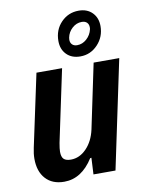

<svg xmlns="http://www.w3.org/2000/svg" viewBox="-86 -823 671 893"><g transform="rotate(-10 249.0 -376.0)"><path d="M388 0H284L288 -78L282 -77Q227 10 145 10Q89 10 57.5 -24.5Q26 -59 26 -119Q26 -143 32 -170L105 -512H226L154 -172Q149 -144 149 -131Q149 -106 159.5 -96Q170 -86 193 -86Q234 -86 266.5 -119.5Q299 -153 311 -207L375 -512H496ZM231 -639Q231 -692 265 -727Q299 -762 348 -762Q388 -762 412 -737.5Q436 -713 436 -674Q436 -623 402 -587Q368 -551 320 -551Q279 -551 255 -575.5Q231 -600 231 -639ZM385 -667Q386 -670 386 -677Q386 -691 377.5 -699.5Q369 -708 353 -708Q328 -708 308 -690Q288 -672 283 -646Q282 -642 282 -636Q282 -622 290.5 -613.5Q299 -605 314 -605Q339 -605 359 -623Q379 -641 385 -667Z"/></g></svg>

Font: Decalotype SemiBold Italic
Style: Regular
Weight: 600
Italic angle: -12°
Designer: Alfredo Marco Pradil
Foundry: Alfredo Marco Pradil
Version: Version 1.0